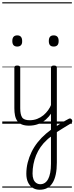

<svg xmlns="http://www.w3.org/2000/svg" viewBox="-20 -1095 659 1699"><path d="M237 17Q199 17 173.5 6.5Q148 -4 133.5 -24Q119 -44 113 -72.5Q107 -101 107 -137V-496Q107 -506 113 -510.5Q119 -515 132 -515Q146 -515 152.5 -510.5Q159 -506 159 -496V-137Q159 -82 175.5 -56.5Q192 -31 243 -31Q252 -31 256.5 -23.5Q261 -16 260.5 -7Q260 2 254.5 9.5Q249 17 237 17ZM133 -683Q111 -683 100 -695Q89 -707 89 -732Q89 -757 100 -769.5Q111 -782 133 -782Q154 -782 165 -769.5Q176 -757 176 -732Q177 -707 165.5 -695Q154 -683 133 -683ZM235 17Q224 17 218.5 9.5Q213 2 213.5 -7Q214 -16 221 -23.5Q228 -31 241 -31Q278 -31 309 -43Q340 -55 364 -75Q388 -95 406 -120Q424 -145 434 -172Q438 -183 447 -182.5Q456 -182 462 -174.5Q468 -167 465 -157Q454 -124 434 -93Q414 -62 385.5 -37Q357 -12 319 2.5Q281 17 235 17ZM461 34Q476 24 492 13.5Q508 3 524.5 -7.5Q541 -18 557.5 -27Q574 -36 589 -44Q598 -49 605.5 -45.5Q613 -42 617 -34Q621 -26 618.5 -17Q616 -8 606 -2Q591 7 573.5 17.5Q556 28 537.5 39.5Q519 51 501 62.5Q483 74 466 85ZM331 584Q295 584 268.5 566.5Q242 549 227.5 517.5Q213 486 213 443Q213 392 225 344Q237 296 259 250.5Q281 205 313.5 164Q346 123 387 88Q398 79 409 70.5Q420 62 431 53V-496Q431 -506 437.5 -510.5Q444 -515 457 -515Q471 -515 477 -510.5Q483 -506 483 -496V344Q483 403 473.5 448Q464 493 445 523.5Q426 554 397.5 569Q369 584 331 584ZM337 535Q359 535 376.5 523.5Q394 512 406 489.5Q418 467 424.5 433Q431 399 431 354V114Q422 120 413 127Q404 134 396 142Q363 172 339 206.5Q315 241 299.5 279Q284 317 276 358Q268 399 268 441Q268 470 276 491Q284 512 300 523.5Q316 535 337 535ZM455 -683Q433 -683 422.5 -695Q412 -707 412 -732Q412 -757 422.5 -769.5Q433 -782 455 -782Q477 -782 488 -769.5Q499 -757 499 -732Q499 -707 488 -695Q477 -683 455 -683ZM0 555H616V565H0ZM0 -20H616V0H0ZM0 -505H616V-500H0ZM0 -1075H616V-1065H0Z"/></svg>

Font: Playwrite AR Guides
Style: Regular
Weight: 400
Designer: Veronika Burian, José Scaglione
Foundry: TypeTogether
Version: Version 1.003